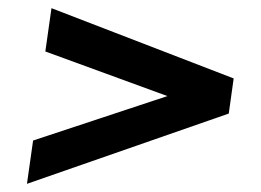

<svg xmlns="http://www.w3.org/2000/svg" viewBox="-20 -585 639 470"><path d="M46 -135 61 -241 463 -374 455 -326 91 -459 106 -565 552 -393 540 -307Z"/></svg>

Font: Pathway Extreme 8pt Thin 12pt
Style: Bold Italic
Weight: 700
Italic angle: -8°
Version: Version 1.001;gftools[0.9.26]